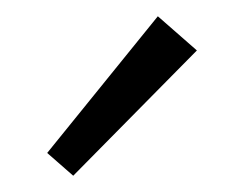

<svg xmlns="http://www.w3.org/2000/svg" viewBox="-20 -716 308 236"><path d="M38 -528 174 -696 222 -654 70 -500Z"/></svg>

Font: Ysabeau Infant
Style: Regular
Weight: 400
Designer: Christian Thalmann (Catharsis Fonts)
Version: Version 0.003